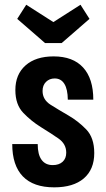

<svg xmlns="http://www.w3.org/2000/svg" viewBox="-20 -795 455 825"><path d="M385 -137.3Q385 -203.3 350.4 -239Q315.9 -274.7 273.9 -298.9Q232 -323.1 197.4 -344.9Q162.9 -366.7 162.9 -404.3Q162.9 -428.7 177.8 -443.3Q192.7 -457.9 214.9 -457.9Q242.1 -457.9 256.5 -434.8Q270.9 -411.7 271.4 -366.7H380.9Q380.9 -457.3 337.1 -505Q293.4 -552.7 210.3 -552.7Q133.6 -552.7 89.8 -514Q46 -475.3 46 -408.1Q46 -345.4 80.2 -309.9Q114.4 -274.4 155.3 -249.1Q196.1 -223.9 230.4 -200.4Q264.6 -177 264.6 -139.1Q264.6 -113.9 248.9 -99.7Q233.3 -85.6 206.6 -85.6Q175.1 -85.6 158.6 -108.4Q142 -131.1 142 -176H32.6Q32.6 -84.3 78.1 -37.1Q123.7 10 212.9 10Q295.1 10 340.1 -28.4Q385 -66.9 385 -137.3ZM244.9 -609.9 364.6 -713.9 325.9 -774.6 209.3 -700.1 92.7 -774.6 54 -713.9 173.7 -609.9Z"/></svg>

Font: Secuela Black
Style: Regular
Weight: 900
Designer: Fernando Haro
Foundry: deFharo
Version: Version 1.704